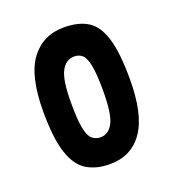

<svg xmlns="http://www.w3.org/2000/svg" viewBox="-88 -779 505 560"><g transform="rotate(-20 165.0 -499.5)"><path d="M161 -289Q119 -289 89.5 -307Q60 -325 45 -371Q30 -417 30 -499Q30 -610 67.5 -660Q105 -710 170 -710Q215 -710 243.5 -692.5Q272 -675 286 -630Q300 -585 300 -502Q300 -393 264 -341Q228 -289 161 -289ZM162 -372Q187 -372 201 -398.5Q215 -425 215 -498Q215 -548 210 -574.5Q205 -601 195 -610.5Q185 -620 169 -620Q144 -620 129.5 -593.5Q115 -567 115 -495Q115 -445 120 -418Q125 -391 136 -381.5Q147 -372 162 -372Z"/></g></svg>

Font: Yanone Kaffeesatz SemiBold
Style: Regular
Weight: 600
Designer: Yanone (Cyrillic: Daniel Pouzeot, Huerta Tipografica, and Cyreal)
Foundry: Yanone
Version: Version 2.003